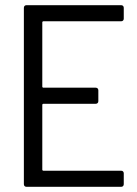

<svg xmlns="http://www.w3.org/2000/svg" viewBox="-20 -720 529 740"><path d="M457 -648V-690C457 -696 453 -700 447 -700H82C76 -700 72 -696 72 -690V-10C72 -4 76 0 82 0H447C453 0 457 -4 457 -10V-52C457 -58 453 -62 447 -62H147C145 -62 143 -64 143 -66V-316C143 -318 145 -320 147 -320H349C355 -320 359 -324 359 -330V-372C359 -378 355 -382 349 -382H147C145 -382 143 -384 143 -386V-634C143 -636 145 -638 147 -638H447C453 -638 457 -642 457 -648Z"/></svg>

Font: Barlow Semi Condensed
Style: Regular
Weight: 400
Width: 4
Designer: Jeremy Tribby
Foundry: Tribby Type
Version: Version 1.422;hotconv 1.0.109;makeotfexe 2.5.65596